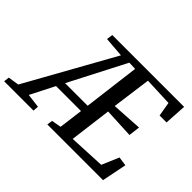

<svg xmlns="http://www.w3.org/2000/svg" viewBox="-229 -1025 1307 1307"><g transform="rotate(45 425.0 -371.5)"><path d="M-88.5 0 -83.5 -40 -5 -52 349 -687 203.5 -698.5 209.5 -743H901L891.5 -583.5H824.5L807 -686.5L601 -695L563 -413L783.5 -426.5L773.5 -344.5L557.5 -355L519 -52.5L781 -65L834 -188.5L899.5 -179L863.5 0H327.5L333 -40L402.5 -52.5L425 -226.5H184.5L96 -52.5L197 -40L194 0ZM214 -284H431.5L482.5 -690L424.5 -692Z"/></g></svg>

Font: Merriweather 28pt Medium
Style: Italic
Weight: 500
Italic angle: -7.8°
Version: Version 2.101